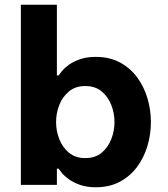

<svg xmlns="http://www.w3.org/2000/svg" viewBox="-20 -780 708 810"><path d="M383.8 10Q345.6 10 317.4 -0.1Q289.2 -10.2 270.5 -23.8Q251.8 -37.4 241.3 -50.1Q230.8 -62.8 227.2 -68.4H220V0H68V-760H220V-461.6H227.2Q230.8 -467.2 241.3 -480.1Q251.8 -493 270.5 -506.6Q289.2 -520.2 317.4 -530.1Q345.6 -540 383.8 -540Q442.6 -540 486.1 -516.5Q529.6 -493 558.7 -453.5Q587.8 -414 602.2 -365Q616.6 -316 616.6 -265Q616.6 -214 602.2 -165Q587.8 -116 558.7 -76.5Q529.6 -37 486.1 -13.5Q442.6 10 383.8 10ZM339.6 -113Q381.6 -113 408.7 -135.5Q435.8 -158 449.4 -192.9Q463 -227.8 463 -265Q463 -302.6 449.4 -337.3Q435.8 -372 408.7 -394.5Q381.6 -417 339.6 -417Q298.6 -417 271.2 -394.5Q243.8 -372 230.2 -337.3Q216.6 -302.6 216.6 -265Q216.6 -227.8 230.2 -192.9Q243.8 -158 271.2 -135.5Q298.6 -113 339.6 -113Z"/></svg>

Font: Be Vietnam Pro Variable Thin
Style: Regular
Weight: 100
Designer: Lam Bao, Tony Le, Vietanh Nguyen
Foundry: Yellow Type Foundry
Version: Version 1.002